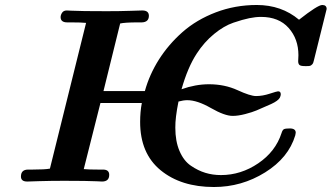

<svg xmlns="http://www.w3.org/2000/svg" viewBox="-20 -728 1330 770"><path d="M64 -20Q64 -47.9 92.8 -47.9H109.9Q160.6 -47.9 180.2 -51.8L325.2 -636.2Q306.2 -638.2 267.1 -638.2H250Q223.1 -638.2 223.1 -659.2Q223.1 -668 229 -677Q234.9 -686 248 -686Q250 -686 266.6 -685.1Q283.2 -684.1 320.1 -683.6Q356.9 -683.1 408 -683.1Q459 -683.1 503.9 -684.6Q548.8 -686 549.8 -686H550.8Q576.7 -686 577.1 -665Q577.1 -639.2 548.8 -638.2H532.2Q481.4 -638.2 461.9 -633.8L395 -362.8H561Q579.1 -428.7 617.4 -489.3Q655.8 -549.8 711.9 -599.4Q768.1 -648.9 845.5 -678.5Q922.9 -708 1009.8 -708Q1108.9 -708 1179.2 -648.9Q1254.4 -708 1272.2 -708Q1290 -708 1290 -691.9Q1290 -689.9 1238.8 -485.8Q1236.8 -474.6 1231.9 -469.7Q1227.1 -464.8 1223.1 -463.9Q1219.2 -462.9 1210 -462.9H1203.1Q1186 -462.9 1180.9 -467.5Q1175.8 -472.2 1175.8 -482.9Q1175.8 -485.8 1176.3 -493.9Q1176.8 -502 1176.8 -506.8Q1176.8 -571.8 1137.5 -616Q1098.1 -660.2 1026.9 -660.2Q1004.9 -660.2 979.5 -655Q954.1 -649.9 916 -637Q877.9 -624 838.4 -591.6Q798.8 -559.1 769 -513.2Q732.9 -458 708 -370.1Q764.2 -390.1 817.9 -390.1Q880.9 -390.1 932.4 -366.5Q983.9 -342.8 1006.8 -342.8Q1032.7 -342.8 1061.8 -352.3Q1090.8 -361.8 1095.2 -361.8Q1106.4 -361.8 1106 -349.1Q1106 -344.2 1102.1 -335.9Q1095.2 -323.7 1067.9 -311Q1024.9 -292 1008.1 -284.9Q991.2 -277.8 963.1 -270.5Q935.1 -263.2 913.1 -263.2Q880.9 -263.2 825.9 -294.7Q771 -326.2 731 -326.2Q715.8 -326.2 695.8 -320.8Q682.6 -255.9 683.1 -215.8Q683.1 -161.6 700 -122.3Q716.8 -83 745.4 -63.5Q773.9 -43.9 803.5 -34.9Q833 -25.9 866.2 -25.9Q946.3 -25.9 1015.6 -73Q1085 -120.1 1108.9 -193.8Q1112.8 -207 1118.9 -210Q1125 -212.9 1142.1 -212.9Q1166 -212.9 1166 -195.8Q1166 -194.8 1164.1 -185.1Q1137.2 -95.2 1043.2 -36.6Q949.2 22 837.9 22Q706.1 22 624 -45.4Q542 -112.8 542 -238.8Q542 -279.8 548.8 -314.9H382.8L315.9 -49.8Q335 -47.9 375 -47.9H393.1Q418 -47.9 418 -26.9Q418 0 389.2 0Q385.3 0 368.2 -1Q351.1 -2 317.1 -2.4Q283.2 -2.9 237.8 -2.9Q183.6 -2.9 137.7 -1.5Q91.8 0 90.8 0H88.9Q64 0 64 -20Z"/></svg>

Font: CMU Serif
Style: BoldItalic
Weight: 700
Italic angle: -14.04°
Version: Version 0.7.0